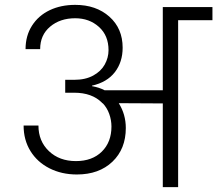

<svg xmlns="http://www.w3.org/2000/svg" viewBox="-20 -769 893 789"><path d="M853 -740V-686H712V0H649V-344L468 -345Q497 -299 497 -243Q497 -157 442 -104.5Q387 -52 296 -52Q233 -52 183 -77.5Q133 -103 105 -148.5Q77 -194 77 -253H138Q138 -189 181 -148Q224 -107 292 -107Q359 -107 398.5 -146Q438 -185 438 -249Q438 -275 429 -300.5Q420 -326 402 -345H400L399 -347Q358 -388 285 -388H248V-441H285Q331 -441 363 -458.5Q395 -476 410.5 -504Q426 -532 426 -563Q426 -623 386.5 -658.5Q347 -694 289 -694Q227 -694 186 -659.5Q145 -625 145 -567H85Q85 -622 111.5 -663.5Q138 -705 184 -727Q230 -749 289 -749Q375 -749 429.5 -700.5Q484 -652 484 -573Q484 -514 452 -472.5Q420 -431 358 -417V-415Q387 -410 410 -398H649V-740Z"/></svg>

Font: A Bank Premium Light
Style: Regular
Weight: 300
Designer: Ninad Kale (Devanagari), Jonny Pinhorn (Latin), Htun Naung (Myanmar)
Foundry: Indian Type Foundry
Version: 4.004